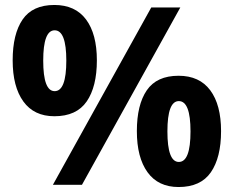

<svg xmlns="http://www.w3.org/2000/svg" viewBox="-20 -744 941 773"><path d="M199 -724Q283 -724 326.5 -665.5Q370 -607 370 -501Q370 -395 329 -335.5Q288 -276 199 -276Q117 -276 74 -335.5Q31 -395 31 -501Q31 -607 71 -665.5Q111 -724 199 -724ZM706 -714 310 0H193L589 -714ZM200 -622Q154 -622 154 -500Q154 -377 200 -377Q247 -377 247 -500Q247 -622 200 -622ZM699 -439Q783 -439 826.5 -380.5Q870 -322 870 -216Q870 -110 829 -50.5Q788 9 699 9Q617 9 574 -50.5Q531 -110 531 -216Q531 -322 571 -380.5Q611 -439 699 -439ZM700 -337Q654 -337 654 -215Q654 -92 700 -92Q747 -92 747 -215Q747 -337 700 -337Z"/></svg>

Font: RS Noto Sans
Style: Bold
Weight: 700
Designer: Monotype Design Team
Foundry: Monotype Imaging Inc.
Version: Version 3.10